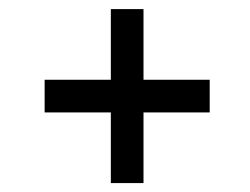

<svg xmlns="http://www.w3.org/2000/svg" viewBox="-20 -501 549 422"><path d="M295.4 -481V-325.7H440.9V-253.9H295.4V-98.6H223.6V-253.9H78.1V-325.7H223.6V-481Z"/></svg>

Font: NoticiaText-Italic
Style: Italic
Weight: 400
Italic angle: -8°
Designer: JM Sole
Foundry: JM Sole
Version: Version 1.003